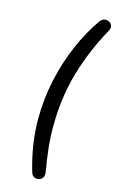

<svg xmlns="http://www.w3.org/2000/svg" viewBox="-135 -764 611 1003"><g transform="rotate(15 171.0 -263.0)"><path d="M141 157Q120 86 109.5 17Q99 -52 99 -119Q99 -228 121.5 -331.5Q144 -435 184 -527.5Q224 -620 276 -694Q290 -712 308.5 -711Q327 -710 337.5 -695.5Q348 -681 336 -659Q265 -532 225 -394.5Q185 -257 185 -99Q185 -42 191.5 17.5Q198 77 209 138Q213 164 198.5 176Q184 188 165.5 183.5Q147 179 141 157Z"/></g></svg>

Font: Nunito
Style: Italic
Weight: 400
Italic angle: -9°
Designer: Vernon Adams
Foundry: Vernon Adams
Version: Version 3.601; ttfautohint (v1.8.2.53-6de2)